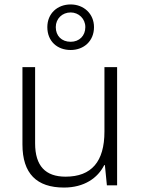

<svg xmlns="http://www.w3.org/2000/svg" viewBox="-20 -834 636 864"><path d="M298 -609C357 -609 403 -649 403 -712C403 -772 357 -814 298 -814C238 -814 193 -773 193 -712C193 -648 238 -609 298 -609ZM298 -646C257 -646 231 -673 231 -712C231 -750 260 -778 298 -778C334 -778 364 -750 364 -712C364 -673 337 -646 298 -646ZM507 -532H450V-242C450 -107 392 -39 275 -39C185 -39 138 -87 138 -189V-532H81V-184C81 -53 145 10 268 10C359 10 420 -33 449 -91H452L461 0H507Z"/></svg>

Font: Noto Sans Gurmukhi Light
Style: Regular
Weight: 300
Designer: Jelle Bosma - Monotype Design Team
Foundry: Monotype Imaging Inc.
Version: Version 2.004